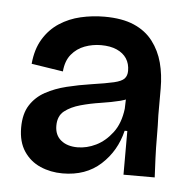

<svg xmlns="http://www.w3.org/2000/svg" viewBox="-37 -706 421 429"><g transform="rotate(5 174.0 -491.5)"><path d="M118 -313Q91 -313 68 -323Q45 -333 31 -354Q17 -375 17 -407Q17 -438 29.5 -457.5Q42 -477 63 -488.5Q84 -500 110.5 -506.5Q137 -513 164 -517Q198 -522 215 -526Q232 -530 238 -536.5Q244 -543 244 -554Q244 -570 236.5 -581.5Q229 -593 214.5 -599.5Q200 -606 179 -606Q160 -606 142.5 -599.5Q125 -593 113 -578.5Q101 -564 99 -540L28 -551Q31 -584 45 -607Q59 -630 80.5 -644Q102 -658 128 -664Q154 -670 181 -670Q221 -670 247.5 -658.5Q274 -647 290 -626Q306 -605 313 -578.5Q320 -552 320 -521V-461Q321 -438 321 -413Q321 -388 322 -364.5Q323 -341 324 -322H254Q254 -344 254 -370Q254 -396 254 -420H248Q237 -374 203.5 -343.5Q170 -313 118 -313ZM146 -374Q167 -374 187.5 -384Q208 -394 224 -415Q240 -436 244 -469L245 -501L262 -502Q253 -491 233 -486Q213 -481 189.5 -477.5Q166 -474 144.5 -468Q123 -462 109 -451Q95 -440 95 -418Q95 -397 109 -385.5Q123 -374 146 -374Z"/></g></svg>

Font: Bricolage Grotesque 72pt
Style: Regular
Weight: 400
Version: Version 1.001;gftools[0.9.33.dev8+g029e19f]